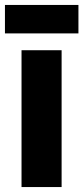

<svg xmlns="http://www.w3.org/2000/svg" viewBox="-36 -756 337 776"><path d="M281 -736H-16V-621H281ZM213 0V-553H51V0Z"/></svg>

Font: Noto Sans Ethiopic ExtraCondensed Black
Style: Regular
Weight: 900
Width: 2
Designer: Monotype Design Team
Foundry: Monotype Imaging Inc.
Version: Version 2.102